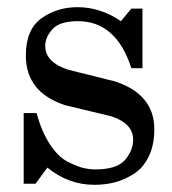

<svg xmlns="http://www.w3.org/2000/svg" viewBox="-20 -498 480 535"><path d="M246 -26Q306 -26 328.5 -52.5Q351 -79 351 -109Q351 -154 290 -174L161 -205Q52 -241 52 -343Q52 -416 95.5 -447Q139 -478 196 -478Q260 -478 317 -439L346 -474H377V-308H346Q304 -439 197 -439Q146 -439 126 -416.5Q106 -394 106 -370Q106 -325 169 -304L301 -271Q410 -235 410 -138Q410 -94 394.5 -62Q379 -30 353 -13.5Q327 3 300 10Q273 17 243 17Q171 17 112 -31L79 14H46V-183H82Q96 -131 119 -96Q142 -61 168.5 -47.5Q195 -34 212 -30Q229 -26 246 -26Z"/></svg>

Font: cwTeXMing
Style: Medium
Weight: 500
Version: Version 1.17